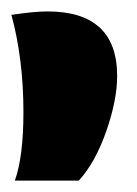

<svg xmlns="http://www.w3.org/2000/svg" viewBox="-25 -761 239 336"><path d="M16 -565Q16 -657 -5 -735Q35 -741 58 -741Q180 -741 180 -628Q180 -586 161 -531.5Q142 -477 113 -445H1Q16 -487 16 -565Z"/></svg>

Font: Sansita Black
Style: Regular
Weight: 900
Designer: Pablo Cosgaya
Foundry: Omnibus-Type
Version: Version 1.006; ttfautohint (v1.5)